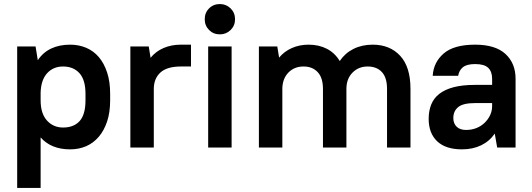

<svg xmlns="http://www.w3.org/2000/svg" viewBox="-20 -730 2631 950"><path d="M327 9Q233 9 181 -50V200H65V-500H156L167 -432Q193 -471 233.5 -490Q274 -509 327 -509Q370 -509 406.5 -493.5Q443 -478 469 -447.5Q495 -417 510 -371.5Q525 -326 525 -266V-234Q525 -174 510 -129Q495 -84 468.5 -53Q442 -22 406 -6.5Q370 9 327 9ZM292 -99Q345 -99 374 -131Q403 -163 403 -234V-266Q403 -335 373 -368Q343 -401 292 -401Q244 -401 213.5 -368Q183 -335 181 -272V-234Q181 -168 212.5 -133.5Q244 -99 292 -99Z M625 -500H716L725 -444Q751 -476 789.5 -492.5Q828 -509 875 -509H925V-401H875Q806 -401 773.5 -371Q741 -341 741 -290V0H625Z M1010 -500H1126V0H1010ZM1068 -560Q1036 -560 1014.5 -581.5Q993 -603 993 -635Q993 -667 1014.5 -688.5Q1036 -710 1068 -710Q1099 -710 1121 -688.5Q1143 -667 1143 -635Q1143 -603 1121 -581.5Q1099 -560 1068 -560Z M1261 -500H1352L1361 -445Q1387 -476 1424.5 -492.5Q1462 -509 1507 -509Q1558 -509 1597.5 -488.5Q1637 -468 1661 -428Q1687 -467 1729 -488Q1771 -509 1824 -509Q1909 -509 1960 -454Q2011 -399 2011 -290V0H1895V-290Q1895 -346 1869.5 -373.5Q1844 -401 1799 -401Q1754 -401 1724 -370.5Q1694 -340 1694 -290V0H1578V-290Q1578 -345 1552 -373Q1526 -401 1482 -401Q1437 -401 1408 -372Q1379 -343 1377 -295V0H1261Z M2266 9Q2185 9 2143 -31Q2101 -71 2101 -142Q2101 -181 2113.5 -212.5Q2126 -244 2153.5 -265.5Q2181 -287 2224.5 -298.5Q2268 -310 2331 -310H2415V-340Q2415 -376 2395.5 -394.5Q2376 -413 2331 -413Q2289 -413 2270 -397Q2251 -381 2247 -355H2121Q2125 -422 2175.5 -465.5Q2226 -509 2331 -509Q2431 -509 2481 -463Q2531 -417 2531 -340V0H2440L2428 -69Q2402 -31 2360.5 -11Q2319 9 2266 9ZM2286 -87Q2314 -87 2337.5 -96.5Q2361 -106 2378 -122.5Q2395 -139 2405 -160Q2415 -181 2415 -205V-220H2331Q2271 -220 2247 -200Q2223 -180 2223 -146Q2223 -119 2239.5 -103Q2256 -87 2286 -87Z"/></svg>

Font: PT Root UI Web Bold
Style: Regular
Weight: 700
Designer: Vitaly Kuzmin
Foundry: ParaType Ltd.
Version: Version 1.000W